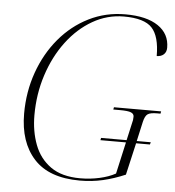

<svg xmlns="http://www.w3.org/2000/svg" viewBox="-52 -773 757 831"><g transform="rotate(5 326.0 -357.0)"><path d="M325 10Q191 10 125.5 -62Q60 -134 60 -258Q60 -353 90 -437.5Q120 -522 174 -586.5Q228 -651 301 -687.5Q374 -724 460 -724Q552 -724 602 -690Q652 -656 652 -596Q652 -577 640.5 -566.5Q629 -556 610 -556Q610 -641 576.5 -677.5Q543 -714 454 -714Q382 -714 318.5 -677.5Q255 -641 207 -577Q159 -513 132 -430Q105 -347 105 -255Q105 -185 127 -127Q149 -69 197.5 -34.5Q246 0 326 0Q369 0 409.5 -9Q450 -18 479 -34L510 -172H399L401 -182H512L532 -271Q533 -277 533 -286Q533 -298 520 -303.5Q507 -309 472 -309H443L445 -319H650L648 -309H633Q604 -309 592.5 -301Q581 -293 575 -267L556 -182H617L614 -172H554L522 -33Q473 -12 425.5 -1Q378 10 325 10Z"/></g></svg>

Font: Noto Serif Display ExtraLight
Style: Italic
Weight: 200
Italic angle: -12°
Designer: Monotype Design Team
Foundry: Monotype Imaging Inc.
Version: Version 2.009